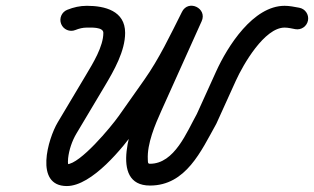

<svg xmlns="http://www.w3.org/2000/svg" viewBox="-20 -603 1081 661"><path d="M239.3 -499.6C239.3 -499.6 239.3 -499.6 239.3 -499.6C252.6 -504.9 264.9 -508 279.3 -508C292.5 -508 335.8 -510.6 335.8 -489.9C335.8 -442.8 299.8 -384.7 276.1 -345C243.6 -290.5 211.1 -236.1 178.7 -181.7C145.5 -126.1 97.3 37.5 210 37.5C296.4 37.5 403.7 -94.8 450.1 -160.5C479.5 -202.1 508.8 -243.7 538.2 -285.3C591.8 -361.4 631.9 -445.8 673.6 -528.7C684.6 -550.5 672.6 -569.7 655.5 -577.9C638.3 -586.1 615.9 -583.2 605.9 -560.9C559.7 -458.3 513.5 -355.7 467.4 -253.1C436.3 -184 351.5 35.8 496.4 35.8C620.4 35.8 672.6 -83.6 724.1 -175.8C724.1 -175.8 724.5 -176.5 724.8 -177.2C725.2 -177.9 725.5 -178.6 725.5 -178.6C747.7 -227.6 770 -276.6 792.2 -325.7C817.2 -380.7 890.2 -508 959.8 -508C972.3 -508 984.6 -504.8 996.8 -502.6C1017.2 -498.9 1036.7 -512.5 1040.4 -532.9C1044 -553.3 1030.5 -572.8 1010.1 -576.4C993.3 -579.4 977 -583 959.8 -583C851.7 -583 763.5 -444 723.9 -356.6C701.7 -307.6 679.4 -258.6 657.2 -209.6C657.2 -209.6 657.6 -210.3 657.9 -211C658.3 -211.7 658.6 -212.4 658.6 -212.4C623.1 -148.8 581.1 -39.2 496.4 -39.2C488.3 -39.2 489.4 -44.4 488.9 -54.1C485.9 -108 513.9 -173.8 535.8 -222.3C581.9 -324.9 628.1 -427.5 674.3 -530.1C684.3 -552.4 672.9 -571.4 656.2 -579.3C639.5 -587.3 617.5 -584.2 606.6 -562.3C566.6 -482.8 528.3 -401.5 476.9 -328.6C447.5 -287 418.2 -245.3 388.8 -203.7C362.3 -166.1 255.3 -37.5 210 -37.5C207.7 -37.5 216.1 -31.3 215.5 -33.5C213.4 -41.7 213.6 -49.6 214.5 -58.1C217.6 -86.9 228.2 -118.3 243.1 -143.2C275.5 -197.7 308 -252.1 340.5 -306.5C372.1 -359.4 410.8 -427 410.8 -489.9C410.8 -565.8 340.8 -583 279.3 -583C255.3 -583 233.6 -578.1 211.4 -569.2C192.2 -561.5 182.9 -539.6 190.6 -520.4C198.3 -501.2 220.1 -491.9 239.3 -499.6Z"/></svg>

Font: FRB American Cursive Extrabold
Style: Bold Italic
Weight: 800
Italic angle: -25°
Version: Version 2.0;Modular Font Editor K font №1